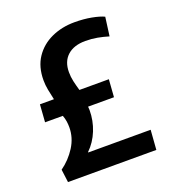

<svg xmlns="http://www.w3.org/2000/svg" viewBox="-123 -765 793 864"><g transform="rotate(-20 273.5 -333.0)"><path d="M48 -62Q90 -92 118 -136Q146 -180 146 -230Q146 -244 144 -258Q142 -272 136 -288H51L57 -372H124Q118 -398 113.5 -421.5Q109 -445 109 -468Q109 -532 138.5 -576Q168 -620 218 -643Q268 -666 329 -666Q373 -666 410 -659Q447 -652 468 -642L456 -552Q430 -560 403 -565Q376 -570 346 -570Q291 -570 260 -542Q229 -514 229 -463Q229 -440 234 -418Q239 -396 246 -372H387L381 -288H257Q258 -279 258 -271Q258 -221 239.5 -175Q221 -129 187 -96V-94H486L479 0H56Z"/></g></svg>

Font: Murecho Medium
Style: Regular
Weight: 500
Designer: Neil Summerour
Foundry: Positype
Version: Version 1.010; ttfautohint (v1.8.3)